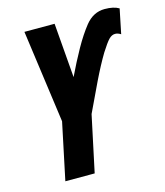

<svg xmlns="http://www.w3.org/2000/svg" viewBox="-108 -802 759 885"><g transform="rotate(-15 271.0 -360.0)"><path d="M234 0 291 -268Q325 -341 358 -409Q391 -477 421 -527Q447 -568 461 -582.5Q475 -597 491 -597Q504 -597 518 -588L542 -705Q517 -720 474 -720Q420 -720 382 -673Q350 -633 318 -576Q286 -519 255 -454L234 -714H90L151 -271L94 0Z"/></g></svg>

Font: Noto Sans UI Condensed ExtraBold
Style: Italic
Weight: 800
Width: 3
Designer: Monotype Design Team
Foundry: Monotype Imaging Inc.
Version: 1.001